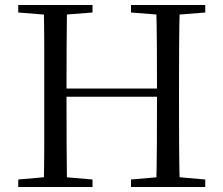

<svg xmlns="http://www.w3.org/2000/svg" viewBox="-20 -748 893 768"><path d="M53 0V-30L190 -42H210L350 -30V0ZM155 0Q157 -84 157 -168Q157 -252 157 -337V-391Q157 -476 157 -560.5Q157 -645 155 -728H248Q247 -645 246.5 -560.5Q246 -476 246 -391V-367Q246 -260 246.5 -172Q247 -84 248 0ZM202 -361V-394H653V-361ZM504 0V-30L643 -42H664L801 -30V0ZM605 0Q607 -84 607.5 -171.5Q608 -259 608 -367V-391Q608 -476 607.5 -560.5Q607 -645 605 -728H699Q697 -645 696.5 -560.5Q696 -476 696 -391V-337Q696 -252 696.5 -168Q697 -84 699 0ZM53 -698V-728H350V-698L210 -687H190ZM504 -698V-728H801V-698L664 -687H643Z"/></svg>

Font: Noto Serif TC
Style: Regular
Weight: 400
Designer: Ryoko NISHIZUKA  (kana & ideographs); Frank Grießhammer (Latin, Greek & Cyrillic); Wenlong ZHANG  (bopomofo); Sandoll Co
Foundry: Adobe
Version: Version 2.003-H1;hotconv 1.1.1;makeotfexe 2.6.0